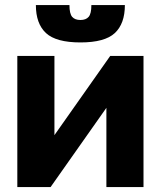

<svg xmlns="http://www.w3.org/2000/svg" viewBox="-20 -756 650 776"><path d="M50 0V-530H200V-209.8L425.5 -530H560V0H410V-320.2L184.5 0ZM305.1 -584.5Q206.8 -584.5 165.9 -622.3Q125 -660.2 125 -735.5H260.7Q260.7 -700.5 271.8 -687.8Q282.8 -675.2 305 -675.2Q327.2 -675.2 338.2 -687.8Q349.3 -700.5 349.3 -735.5H484.7Q484.7 -660.2 444 -622.3Q403.3 -584.5 305.1 -584.5Z"/></svg>

Font: Golos Text
Style: Regular
Weight: 400
Designer: A.Korolkova, Vitaly Kuzmin
Foundry: ParaType Ltd
Version: Version 2.004